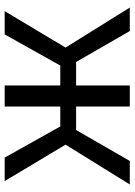

<svg xmlns="http://www.w3.org/2000/svg" viewBox="100 -662 562 801"><g transform="rotate(-90 380.5 -261.0)"><path d="M124 -522 254 -290H337V-522H425V-290H508L638 -522H735L583 -268L750 0H652L523 -224H425V0H337V-224H239L110 0H12L178 -268L26 -522Z"/></g></svg>

Font: PTCRaleway Medium
Style: Regular
Weight: 500
Designer: Matt McInerney, Pablo Impallari, Rodrigo Fuenzalida
Foundry: Matt McInerney, Pablo Impallari, Rodrigo Fuenzalida
Version: Version 3.000g; ttfautohint (v1.5) -l 8 -r 28 -G 28 -x 14 -D